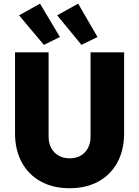

<svg xmlns="http://www.w3.org/2000/svg" viewBox="-20 -1000 745 1028"><path d="M352.5 7.8Q263.7 7.8 198 -28.6Q132.3 -64.9 96.4 -131.1Q60.5 -197.3 60.5 -286.1V-719.7H240.2V-269.5Q240.2 -232.9 254.6 -206.8Q269 -180.7 294.4 -166.5Q319.8 -152.3 352.5 -152.3Q403.8 -152.3 434.3 -184.3Q464.8 -216.3 464.8 -269.5V-719.7H644.5V-286.1Q644.5 -197.3 608.9 -131.1Q573.2 -64.9 507.6 -28.6Q441.9 7.8 352.5 7.8ZM214.8 -759.8 82 -918 194.3 -980.5 300.8 -801.8ZM416 -759.8 286.1 -918 398.4 -980.5 502 -801.8Z"/></svg>

Font: Reddit Sans Black
Style: Regular
Weight: 900
Version: Version 1.014